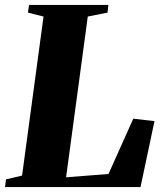

<svg xmlns="http://www.w3.org/2000/svg" viewBox="-34 -763 660 783"><path d="M-13.5 0 -9.5 -31.5 56 -47 143.5 -695.5 80 -711.5 84.5 -743H408L404.5 -711.5L324 -695.5L235.5 -40L408.5 -53.5L509.5 -279L596 -269L539 0Z"/></svg>

Font: Merriweather 96pt Black
Style: Italic
Weight: 900
Italic angle: -7.8°
Version: Version 2.101